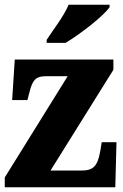

<svg xmlns="http://www.w3.org/2000/svg" viewBox="-20 -786 518 806"><path d="M176 -619V-606H255C318 -643 417 -721 440 -756V-766H268C250 -721 202 -659 176 -619ZM0 0H464L469 -189H407L401 -152C389 -85 370 -70 319 -70H192L456 -493V-536H42L31 -366H95L104 -400C117 -455 135 -466 173 -466H264L0 -41Z"/></svg>

Font: Noto Serif Sinhala Condensed Black
Style: Regular
Weight: 900
Width: 3
Designer: Jelle Bosma - Monotype Design Team
Foundry: Monotype Imaging Inc.
Version: Version 2.007